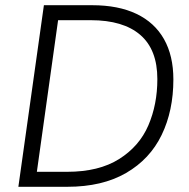

<svg xmlns="http://www.w3.org/2000/svg" viewBox="-20 -717 726 737"><path d="M148.5 -697H334Q434 -697 503.8 -663.8Q573.5 -630.5 609.5 -566.8Q645.5 -503 645.5 -412Q645.5 -292 600.5 -199Q555.5 -106 464 -53Q372.5 0 238.5 0H50.5ZM237.5 -57.5Q359.5 -57.5 437.2 -106.5Q515 -155.5 549.5 -235.8Q584 -316 584 -413.5Q584 -526.5 518.5 -583Q453 -639.5 328.5 -639.5H203L121.5 -57.5Z"/></svg>

Font: HK Grotesk Light
Style: Italic
Weight: 300
Italic angle: -16°
Designer: Alfredo Marco Pradil
Foundry: Hanken Design Co.
Version: Version 3.001